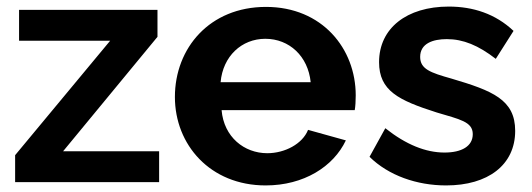

<svg xmlns="http://www.w3.org/2000/svg" viewBox="-20 -554 1617 584"><path d="M26 -82V0H464V-94H172L459 -442V-524H38V-430H315Z M788 10C904 10 994 -47 1032 -127L917 -159C900 -116 846 -88 793 -88C723 -88 661 -137 654 -219H1059C1061 -230 1062 -247 1062 -264C1062 -406 960 -533 789 -533C618 -533 512 -408 512 -259C512 -114 619 10 788 10ZM651 -304C658 -383 715 -436 787 -436C860 -436 917 -383 925 -304Z M1337 10C1464 10 1547 -52 1547 -156C1547 -251 1478 -278 1353 -315C1289 -333 1258 -344 1258 -381C1258 -422 1297 -435 1339 -435C1389 -435 1435 -416 1488 -375L1542 -460C1487 -512 1419 -534 1345 -534C1217 -534 1133 -468 1133 -365C1133 -278 1192 -249 1308 -212C1378 -191 1418 -184 1418 -146C1418 -109 1384 -90 1332 -90C1275 -90 1215 -114 1152 -164L1104 -77C1162 -20 1248 10 1337 10Z"/></svg>

Font: FIGSv2-sans-serif
Style: Bold
Weight: 700
Designer: Matt McInerney, Pablo Impallari, Rodrigo Fuenzalida,Mirko Velimirovic
Foundry: Matt McInerney, Pablo Impallari, Rodrigo Fuenzalida
Version: Version 4.021;hotconv 1.0.109;makeotfexe 2.5.65596